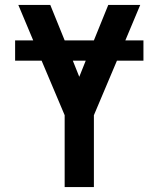

<svg xmlns="http://www.w3.org/2000/svg" viewBox="-20 -755 640 775"><path d="M241 0V-290Q218 -345 194.5 -400Q171 -455 148 -510H41V-592H114L54 -735H183L241 -592H359L417 -735H546L486 -592H559V-510H452L359 -290V0ZM300 -445 326 -510H274Z"/></svg>

Font: Iosevka SS04 Extended
Style: Bold
Weight: 700
Width: 7
Monospace: yes
Designer: Belleve Invis
Foundry: Belleve Invis
Version: Version 19.0.0; ttfautohint (v1.8.4)